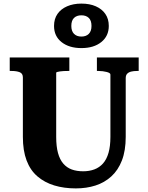

<svg xmlns="http://www.w3.org/2000/svg" viewBox="-20 -1029 824 1066"><path d="M292 -269Q292 -216 302 -179.5Q312 -143 331.5 -120.5Q351 -98 378.5 -88Q406 -78 442 -78Q476 -78 504 -88.5Q532 -99 552 -121.5Q572 -144 582.5 -180.5Q593 -217 593 -269V-615Q593 -620 587.5 -623.5Q582 -627 572 -629.5Q562 -632 550.5 -633.5Q539 -635 528 -635H518V-710H750V-635H740Q722 -635 708 -631.5Q694 -628 686 -619.5Q678 -611 678 -595V-269Q678 -193 657 -138.5Q636 -84 598 -49.5Q560 -15 510 1Q460 17 401 17Q335 17 281 0.5Q227 -16 187.5 -50Q148 -84 127.5 -138.5Q107 -193 107 -269V-599Q107 -621 89.5 -628Q72 -635 45 -635H34V-710H365V-635H355Q345 -635 333.5 -634.5Q322 -634 313 -632.5Q304 -631 298 -629.5Q292 -628 292 -625ZM376 -885Q376 -856 391 -841Q406 -826 432 -826Q458 -826 473 -841Q488 -856 488 -885Q488 -915 473 -929.5Q458 -944 432 -944Q406 -944 391 -929.5Q376 -915 376 -885ZM584 -885Q584 -829 542.5 -795.5Q501 -762 432 -762Q364 -762 322 -795Q280 -828 280 -885Q280 -924 299 -951.5Q318 -979 352.5 -994Q387 -1009 432 -1009Q478 -1009 512 -994Q546 -979 565 -951.5Q584 -924 584 -885Z"/></svg>

Font: Roboto Serif 20pt
Style: Bold
Weight: 700
Version: Version 1.008